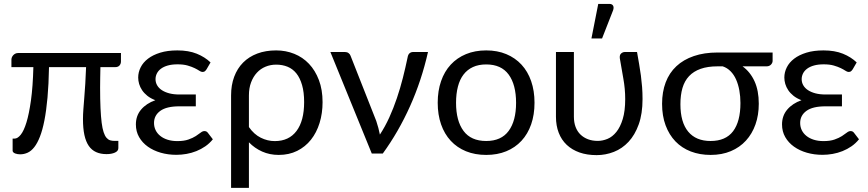

<svg xmlns="http://www.w3.org/2000/svg" viewBox="-20 -766 4333 958"><path d="M583.5 -459.5Q583.5 -447.5 576.2 -439.2Q569 -431 554.5 -431H481Q480.5 -402.5 480 -378Q479.5 -353.5 479.5 -328.5Q479.5 -269 481.5 -226.2Q483.5 -183.5 487.2 -154Q491 -124.5 497 -106.5Q503 -88.5 511 -79Q519 -69.5 529 -66.2Q539 -63 551.5 -63H570.5V-27Q570.5 -12.5 553.8 -4.8Q537 3 511.5 3Q482 3 459.8 -7Q437.5 -17 423 -38Q408.5 -59 401.2 -92.2Q394 -125.5 394 -172Q394 -194.5 396 -220.8Q398 -247 400.5 -278.5Q403 -310 405.5 -347.8Q408 -385.5 409.5 -431H224.5Q223 -345 217 -279Q211 -213 201.5 -164.8Q192 -116.5 179.2 -84Q166.5 -51.5 151.2 -32Q136 -12.5 118 -4.2Q100 4 80.5 4Q74.5 4 68 3Q61.5 2 55.8 -0.2Q50 -2.5 46.5 -6Q43 -9.5 43 -14V-74.5H53Q68 -74.5 83.5 -93.8Q99 -113 112 -155.2Q125 -197.5 134.5 -265.5Q144 -333.5 146.5 -431H37V-468.5Q37 -474 39.2 -479.8Q41.5 -485.5 46 -490.5Q50.5 -495.5 56.8 -498.5Q63 -501.5 71.5 -501.5H583.5Z M1042 -71Q1025.5 -50.5 1004.5 -36Q983.5 -21.5 959.8 -12Q936 -2.5 910.5 2Q885 6.5 860 6.5Q818.5 6.5 782 -4Q745.5 -14.5 717.8 -34.2Q690 -54 674 -82Q658 -110 658 -145Q658 -188.5 684 -219.2Q710 -250 755 -266Q731.5 -275 715.2 -288Q699 -301 689 -316Q679 -331 674.2 -347.2Q669.5 -363.5 669.5 -379Q669.5 -405.5 681.8 -430Q694 -454.5 718.5 -473.2Q743 -492 779.5 -503.2Q816 -514.5 865 -514.5Q921 -514.5 961.8 -498Q1002.5 -481.5 1030.5 -454.5L1010.5 -420Q1005 -412 1000.8 -409.5Q996.5 -407 990 -407Q983.5 -407 974.5 -413Q965.5 -419 951.2 -426Q937 -433 916.2 -439Q895.5 -445 866 -445Q838 -445 817.5 -439.2Q797 -433.5 783.2 -423.2Q769.5 -413 762.8 -399.5Q756 -386 756 -371Q756 -354.5 764 -340.5Q772 -326.5 787.5 -316.2Q803 -306 825 -300.2Q847 -294.5 875 -294.5H957V-235.5H875Q811 -235.5 779.8 -212.8Q748.5 -190 748.5 -152.5Q748.5 -133 756.5 -116.5Q764.5 -100 779.8 -87.8Q795 -75.5 816.5 -68.8Q838 -62 865 -62Q898 -62 920 -69.8Q942 -77.5 956.8 -87Q971.5 -96.5 981.2 -104.2Q991 -112 1000 -112Q1011 -112 1017 -103.5Z M1222 -132Q1247.5 -95.5 1281.2 -78.8Q1315 -62 1351 -62Q1421.5 -62 1459.5 -112.5Q1497.5 -163 1497.5 -256.5Q1497.5 -306 1487.2 -341.5Q1477 -377 1458.8 -399.8Q1440.5 -422.5 1414.8 -433Q1389 -443.5 1358 -443.5Q1329.5 -443.5 1304.8 -433.2Q1280 -423 1261.8 -403.2Q1243.5 -383.5 1232.8 -355Q1222 -326.5 1222 -290ZM1133 -290Q1133 -341.5 1148.5 -383Q1164 -424.5 1193 -453.8Q1222 -483 1263.8 -498.8Q1305.5 -514.5 1358 -514.5Q1406 -514.5 1448.2 -497.5Q1490.5 -480.5 1521.8 -447.5Q1553 -414.5 1571.2 -366.5Q1589.5 -318.5 1589.5 -256.5Q1589.5 -200.5 1574.5 -152.2Q1559.5 -104 1531.5 -68.8Q1503.5 -33.5 1462.8 -13.2Q1422 7 1371 7Q1325.5 7 1288 -9.8Q1250.5 -26.5 1222 -56V171.5H1133Z M2115.5 -506.5Q2083.5 -364.5 2026 -236.2Q1968.5 -108 1890 0H1835L1628.5 -506.5H1701.5Q1712 -506.5 1719.2 -501Q1726.5 -495.5 1729 -488L1857.5 -162Q1863.5 -144.5 1867.8 -127.8Q1872 -111 1875.5 -94.5Q1901.5 -134 1922.5 -180.2Q1943.5 -226.5 1960.2 -276Q1977 -325.5 1990 -376.8Q2003 -428 2013.5 -478.5Q2016 -494 2023.5 -500.2Q2031 -506.5 2041 -506.5Z M2406 -514.5Q2461.5 -514.5 2506 -496Q2550.5 -477.5 2582 -443.5Q2613.5 -409.5 2630.2 -361.2Q2647 -313 2647 -253.5Q2647 -193.5 2630.2 -145.5Q2613.5 -97.5 2582 -63.5Q2550.5 -29.5 2506 -11.2Q2461.5 7 2406 7Q2350 7 2305.2 -11.2Q2260.5 -29.5 2229 -63.5Q2197.5 -97.5 2180.8 -145.5Q2164 -193.5 2164 -253.5Q2164 -313 2180.8 -361.2Q2197.5 -409.5 2229 -443.5Q2260.5 -477.5 2305.2 -496Q2350 -514.5 2406 -514.5ZM2406 -62.5Q2481 -62.5 2518 -112.8Q2555 -163 2555 -253Q2555 -343.5 2518 -394Q2481 -444.5 2406 -444.5Q2368 -444.5 2339.8 -431.5Q2311.5 -418.5 2292.8 -394Q2274 -369.5 2264.8 -333.8Q2255.5 -298 2255.5 -253Q2255.5 -163 2292.8 -112.8Q2330 -62.5 2406 -62.5Z M3158.5 -506.5Q3164 -475 3169 -446.2Q3174 -417.5 3177.8 -389.2Q3181.5 -361 3183.8 -332Q3186 -303 3186 -271.5Q3186 -198.5 3167 -145.5Q3148 -92.5 3116.2 -58.5Q3084.5 -24.5 3043 -8.2Q3001.5 8 2957 8Q2909 8 2871.5 -5.2Q2834 -18.5 2807.8 -43.2Q2781.5 -68 2767.8 -103.5Q2754 -139 2754 -183.5V-506.5H2843.5V-183.5Q2843.5 -155 2852 -132.5Q2860.5 -110 2876.2 -94.8Q2892 -79.5 2913.8 -71.2Q2935.5 -63 2962.5 -63Q2987 -63 3011.5 -73.2Q3036 -83.5 3055.5 -107.8Q3075 -132 3087.2 -172Q3099.5 -212 3099.5 -271.5Q3099.5 -323 3090.2 -373.8Q3081 -424.5 3072.5 -476Q3071 -492.5 3079.5 -499.5Q3088 -506.5 3097.5 -506.5ZM2931 -574 2965 -746.5H3020.5Q3034 -746.5 3039 -737.8Q3044 -729 3039 -714.5L2984 -574Z M3560.5 -435Q3511 -435 3475.8 -422.5Q3440.5 -410 3418 -386Q3395.5 -362 3385.2 -326.8Q3375 -291.5 3375 -246Q3375 -156 3413.8 -109.2Q3452.5 -62.5 3525.5 -62.5Q3601 -62.5 3637.8 -111.2Q3674.5 -160 3674.5 -252Q3674.5 -285 3669 -315Q3663.5 -345 3652.8 -369.2Q3642 -393.5 3625.2 -410.5Q3608.5 -427.5 3586 -435ZM3835 -504V-462Q3835 -457.5 3833 -452.8Q3831 -448 3827.2 -444Q3823.5 -440 3818 -437.5Q3812.5 -435 3805.5 -435H3685Q3723.5 -407 3744.8 -360.5Q3766 -314 3766 -248.5Q3766 -192 3749.5 -145.2Q3733 -98.5 3702 -64.5Q3671 -30.5 3626.5 -11.8Q3582 7 3526 7Q3471.5 7 3426.8 -10.2Q3382 -27.5 3350.2 -60.5Q3318.5 -93.5 3301 -140.8Q3283.5 -188 3283.5 -248Q3283.5 -307.5 3301.5 -355Q3319.5 -402.5 3354.8 -435.5Q3390 -468.5 3441.8 -486.2Q3493.5 -504 3560.5 -504Z M4266 -71Q4249.5 -50.5 4228.5 -36Q4207.5 -21.5 4183.8 -12Q4160 -2.5 4134.5 2Q4109 6.5 4084 6.5Q4042.5 6.5 4006 -4Q3969.5 -14.5 3941.8 -34.2Q3914 -54 3898 -82Q3882 -110 3882 -145Q3882 -188.5 3908 -219.2Q3934 -250 3979 -266Q3955.5 -275 3939.2 -288Q3923 -301 3913 -316Q3903 -331 3898.2 -347.2Q3893.5 -363.5 3893.5 -379Q3893.5 -405.5 3905.8 -430Q3918 -454.5 3942.5 -473.2Q3967 -492 4003.5 -503.2Q4040 -514.5 4089 -514.5Q4145 -514.5 4185.8 -498Q4226.5 -481.5 4254.5 -454.5L4234.5 -420Q4229 -412 4224.8 -409.5Q4220.5 -407 4214 -407Q4207.5 -407 4198.5 -413Q4189.5 -419 4175.2 -426Q4161 -433 4140.2 -439Q4119.5 -445 4090 -445Q4062 -445 4041.5 -439.2Q4021 -433.5 4007.2 -423.2Q3993.5 -413 3986.8 -399.5Q3980 -386 3980 -371Q3980 -354.5 3988 -340.5Q3996 -326.5 4011.5 -316.2Q4027 -306 4049 -300.2Q4071 -294.5 4099 -294.5H4181V-235.5H4099Q4035 -235.5 4003.8 -212.8Q3972.5 -190 3972.5 -152.5Q3972.5 -133 3980.5 -116.5Q3988.5 -100 4003.8 -87.8Q4019 -75.5 4040.5 -68.8Q4062 -62 4089 -62Q4122 -62 4144 -69.8Q4166 -77.5 4180.8 -87Q4195.5 -96.5 4205.2 -104.2Q4215 -112 4224 -112Q4235 -112 4241 -103.5Z"/></svg>

Font: Lato
Style: Regular
Weight: 400
Designer: Lukasz Dziedzic with Adam Twardoch and Botio Nikoltchev
Foundry: tyPoland Lukasz Dziedzic
Version: Version 2.015; 2015-08-06; http://www.latofonts.com/